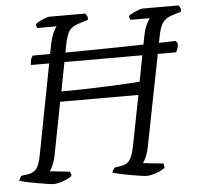

<svg xmlns="http://www.w3.org/2000/svg" viewBox="-57 -757 844 809"><g transform="rotate(-5 365.0 -352.0)"><path d="M138 0Q130 0 111 -3Q92 -6 68.5 -10Q45 -14 24.5 -18.5Q4 -23 -6 -27Q-4 -31 -1 -37Q2 -43 6 -47L32 -50Q54 -53 68 -68Q82 -83 91 -133L178 -586Q184 -616 193 -635.5Q202 -655 208 -661H127Q125 -663 123.5 -667Q122 -671 122 -678Q127 -683 139 -689Q151 -695 163 -699.5Q175 -704 180 -704H333Q336 -700 339.5 -694Q343 -688 342 -677L301 -664Q275 -656 262.5 -640Q250 -624 241 -578L204 -386Q268 -386 331 -388Q394 -390 447 -392.5Q500 -395 536 -398L572 -586Q579 -620 588 -637.5Q597 -655 602 -661H521Q520 -663 517.5 -667.5Q515 -672 515 -678Q525 -686 546 -695Q567 -704 575 -704H727Q730 -700 733.5 -694Q737 -688 736 -677L694 -664Q669 -655 656.5 -638Q644 -621 636 -577L545 -115Q540 -93 532.5 -77Q525 -61 520 -55L605 -46Q607 -45 608 -38Q609 -31 609 -27Q592 -15 569.5 -7.5Q547 0 532 0Q524 0 504.5 -3Q485 -6 461.5 -10Q438 -14 418 -18.5Q398 -23 388 -27Q390 -33 394 -39Q398 -45 400 -47L427 -51Q440 -53 450.5 -59Q461 -65 469.5 -81.5Q478 -98 485 -133L526 -343H195L151 -115Q146 -94 138.5 -77.5Q131 -61 126 -55L210 -46Q212 -43 214 -38Q216 -33 215 -27Q198 -15 175.5 -7.5Q153 0 138 0ZM86 -508Q86 -524 89.5 -533.5Q93 -543 97 -547Q152 -547 224 -547.5Q296 -548 372.5 -549Q449 -550 517.5 -551.5Q586 -553 635 -554Q684 -555 701 -556L710 -546Q710 -534 707 -524.5Q704 -515 700 -508Z"/></g></svg>

Font: Texturina 72pt 72pt ExtraLight
Style: Italic
Weight: 200
Italic angle: -11°
Designer: Guillermo Torres Carreño
Foundry: Omnibus-Type
Version: Version 1.002; ttfautohint (v1.8.3)